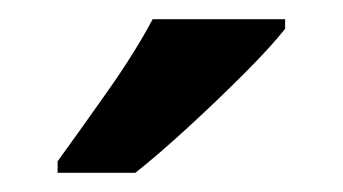

<svg xmlns="http://www.w3.org/2000/svg" viewBox="-20 -786 357 200"><path d="M277 -756Q262 -737 234 -709Q206 -681 175.5 -653Q145 -625 121 -606H40V-618Q64 -651 92.5 -691.5Q121 -732 139 -766H277Z"/></svg>

Font: Noto Sans Gurmukhi UI SemiCondensed SemiBold
Style: Regular
Weight: 600
Width: 4
Designer: Jelle Bosma - Monotype Design Team
Foundry: Monotype Imaging Inc.
Version: Version 2.004; ttfautohint (v1.8.4.7-5d5b)